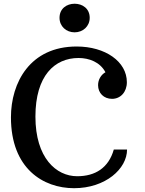

<svg xmlns="http://www.w3.org/2000/svg" viewBox="-20 -989 768 1019"><path d="M38.1 -366.2C38.1 -94.2 209.5 9.8 373 9.8C540 9.8 654.3 -93.3 654.3 -195.3H584C556.2 -97.7 485.4 -53.7 389.6 -53.7C278.3 -53.7 168 -150.9 168 -370.1C168 -587.4 270 -681.2 397 -681.2C452.6 -681.2 511.2 -659.7 539.6 -605.5C516.1 -592.3 500.5 -566.4 500.5 -537.1C500.5 -495.1 530.8 -464.4 574.7 -464.4C619.6 -464.4 653.3 -500.5 653.3 -552.7C653.3 -662.1 539.1 -742.2 386.7 -742.2C139.6 -742.2 38.1 -550.8 38.1 -366.2ZM376 -817.4C419.9 -817.4 456.1 -849.1 456.1 -894.5C456.1 -943.8 417.5 -969.2 376 -969.2C334.5 -969.2 295.9 -943.8 295.9 -894.5C295.9 -849.1 331.5 -817.4 376 -817.4Z"/></svg>

Font: Arbutus Slab
Style: Regular
Weight: 400
Designer: Karolina Lach
Foundry: Karolina Lach
Version: Version 1.001